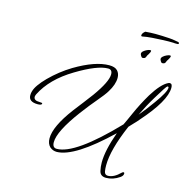

<svg xmlns="http://www.w3.org/2000/svg" viewBox="-135 -1004 1204 1233"><g transform="rotate(15 467.5 -387.5)"><path d="M679 100Q640 100 633 66Q627 40 627 10Q627 -69 672 -195Q449 19 330 21Q304 21 284 4Q263 -16 263 -52Q263 -131 362 -263Q388 -296 413 -329Q438 -362 463 -395Q539 -501 539 -550Q539 -582 511 -582Q440 -582 304 -500Q164 -416 107 -302Q102 -290 102 -285Q102 -260 141 -260Q160 -260 160 -255Q160 -243 133 -243Q72 -243 72 -287Q72 -302 76 -314Q87 -354 146 -414Q211 -479 287 -525Q420 -604 513 -604Q551 -604 568 -586Q585 -568 585 -539Q585 -495 552 -442Q535 -414 496 -368.5Q457 -323 409 -259Q296 -107 296 -35Q296 2 325 2Q447 2 699 -261Q705 -273 714.5 -294Q724 -315 737 -344Q768 -414 809 -483Q863 -570 907 -591Q913 -594 918 -594Q935 -594 935 -567Q935 -479 791 -317Q778 -301 762 -285L733 -254Q659 -82 659 22Q659 44 662 62Q666 84 687 84Q726 84 769 41Q774 36 779 36Q785 36 785 44Q785 58 768 70Q725 100 679 100ZM776 -346Q818 -396 857 -451Q917 -534 917 -562Q917 -571 908 -569Q901 -567 847 -477Q828 -446 810.5 -413.5Q793 -381 776 -346ZM837 -705Q831 -705 825.5 -714.5Q820 -724 820 -729Q820 -738 830 -746.5Q840 -755 852.5 -760.5Q865 -766 872 -766Q879 -766 879 -762Q879 -757 876 -750.5Q873 -744 868 -736Q862 -729 858 -717Q854 -705 837 -705ZM706 -705Q700 -705 694.5 -714.5Q689 -724 689 -729Q689 -738 699 -746.5Q709 -755 721.5 -760.5Q734 -766 741 -766Q748 -766 748 -762Q748 -757 745 -750.5Q742 -744 737 -736Q731 -729 727 -717Q723 -705 706 -705ZM668 -837Q661 -837 661 -843Q661 -857 680 -872Q716 -875 748 -875Q767 -875 791.5 -874Q816 -873 839.5 -871.5Q863 -870 877 -867L900 -863Q908 -861 908 -856Q908 -849 899 -849H890Q887 -849 882.5 -849Q878 -849 872 -850Q842 -851 805.5 -849.5Q769 -848 733 -845.5Q697 -843 668 -837Z"/></g></svg>

Font: Whisper
Style: Regular
Weight: 400
Designer: Robert E. Leuschke
Foundry: Robert E. Leuschke
Version: Version 1.010; ttfautohint (v1.8.4.7-5d5b)